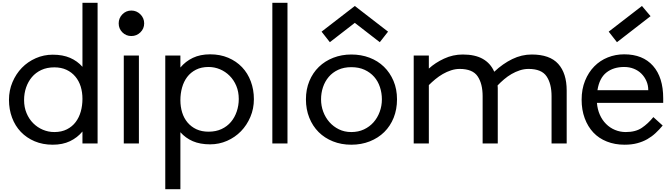

<svg xmlns="http://www.w3.org/2000/svg" viewBox="-20 -1020 4779 1365"><path d="M355 8.8Q283.8 8.8 226.2 -15.6Q168.8 -40 128.1 -82.5Q87.5 -125 65.6 -183.8Q43.8 -242.5 43.8 -310Q43.8 -377.5 68.8 -436.2Q93.8 -495 135.6 -538.1Q177.5 -581.2 234.4 -606.2Q291.2 -631.2 355 -631.2Q426.2 -631.2 478.1 -608.8Q530 -586.2 566.2 -545V-1000H673.8V0H566.2V-85Q530 -41.2 477.5 -16.2Q425 8.8 355 8.8ZM151.2 -308.8Q151.2 -257.5 168.8 -215.6Q186.2 -173.8 216.2 -143.8Q246.2 -113.8 285 -97.5Q323.8 -81.2 366.2 -81.2Q417.5 -81.2 455.6 -100.6Q493.8 -120 518.1 -152.5Q542.5 -185 554.4 -227.5Q566.2 -270 566.2 -317.5Q566.2 -363.8 553.8 -404.4Q541.2 -445 515.6 -475.6Q490 -506.2 452.5 -523.8Q415 -541.2 366.2 -541.2Q313.8 -541.2 273.8 -522.5Q233.8 -503.8 206.9 -471.9Q180 -440 165.6 -398.1Q151.2 -356.2 151.2 -308.8Z M823.8 -853.8Q823.8 -891.2 850 -918.1Q876.2 -945 913.8 -945Q951.2 -945 978.1 -918.1Q1005 -891.2 1005 -853.8Q1005 -816.2 978.1 -790Q951.2 -763.8 913.8 -763.8Q876.2 -763.8 850 -790Q823.8 -816.2 823.8 -853.8ZM860 -625H967.5V0H860Z M1473.8 6.2Q1402.5 6.2 1350.6 -16.2Q1298.8 -38.8 1262.5 -80V325H1155V-625H1262.5V-540Q1298.8 -583.8 1351.2 -608.8Q1403.8 -633.8 1473.8 -633.8Q1545 -633.8 1602.5 -609.4Q1660 -585 1700.6 -542.5Q1741.2 -500 1763.1 -441.2Q1785 -382.5 1785 -315Q1785 -247.5 1760 -188.8Q1735 -130 1693.1 -86.9Q1651.2 -43.8 1594.4 -18.8Q1537.5 6.2 1473.8 6.2ZM1262.5 -307.5Q1262.5 -261.2 1275 -220.6Q1287.5 -180 1313.1 -149.4Q1338.8 -118.8 1376.2 -101.2Q1413.8 -83.8 1462.5 -83.8Q1515 -83.8 1555 -102.5Q1595 -121.2 1621.9 -153.1Q1648.8 -185 1663.1 -227.5Q1677.5 -270 1677.5 -316.2Q1677.5 -367.5 1660 -409.4Q1642.5 -451.2 1612.5 -481.2Q1582.5 -511.2 1543.8 -527.5Q1505 -543.8 1462.5 -543.8Q1411.2 -543.8 1373.1 -524.4Q1335 -505 1310.6 -472.5Q1286.2 -440 1274.4 -397.5Q1262.5 -355 1262.5 -307.5Z M1916.2 -1000H2023.8V0H1916.2Z M2502.5 -977.5 2738.8 -795 2680 -720 2502.5 -857.5 2325 -720 2266.2 -795ZM2477.5 8.8Q2406.2 8.8 2346.9 -15Q2287.5 -38.8 2245 -81.2Q2202.5 -123.8 2178.8 -183.1Q2155 -242.5 2155 -313.8Q2155 -385 2179.4 -443.8Q2203.8 -502.5 2246.9 -544.4Q2290 -586.2 2349.4 -609.4Q2408.8 -632.5 2477.5 -632.5Q2547.5 -632.5 2606.9 -610Q2666.2 -587.5 2709.4 -545.6Q2752.5 -503.8 2777.5 -445Q2802.5 -386.2 2802.5 -313.8Q2802.5 -242.5 2778.8 -183.1Q2755 -123.8 2711.9 -81.2Q2668.8 -38.8 2608.8 -15Q2548.8 8.8 2477.5 8.8ZM2262.5 -313.8Q2262.5 -267.5 2278.1 -225.6Q2293.8 -183.8 2321.9 -151.9Q2350 -120 2389.4 -100.6Q2428.8 -81.2 2477.5 -81.2Q2527.5 -81.2 2567.5 -100Q2607.5 -118.8 2635.6 -150.6Q2663.8 -182.5 2679.4 -225Q2695 -267.5 2695 -313.8Q2695 -358.8 2681.2 -400.6Q2667.5 -442.5 2640 -473.8Q2612.5 -505 2571.9 -523.8Q2531.2 -542.5 2477.5 -542.5Q2425 -542.5 2384.4 -523.8Q2343.8 -505 2316.9 -473.1Q2290 -441.2 2276.2 -400Q2262.5 -358.8 2262.5 -313.8Z M3901.2 -336.2Q3901.2 -425 3865.6 -477.5Q3830 -530 3737.5 -530Q3706.2 -530 3675.6 -520Q3645 -510 3616.9 -493.8Q3588.8 -477.5 3563.8 -456.2Q3538.8 -435 3517.5 -412.5Q3518.8 -403.8 3518.8 -395Q3518.8 -386.2 3518.8 -376.2V0H3411.2V-336.2Q3411.2 -425 3375.6 -477.5Q3340 -530 3247.5 -530Q3217.5 -530 3186.9 -520Q3156.2 -510 3128.1 -493.8Q3100 -477.5 3075 -456.9Q3050 -436.2 3028.8 -415V0H2921.2V-625H3028.8V-532.5Q3073.8 -573.8 3136.9 -603.1Q3200 -632.5 3270 -632.5Q3357.5 -632.5 3412.5 -601.2Q3467.5 -570 3493.8 -510Q3555 -567.5 3621.9 -600Q3688.8 -632.5 3760 -632.5Q3888.8 -632.5 3948.8 -565.6Q4008.8 -498.8 4008.8 -376.2V0H3901.2Z M4543.8 -977.5 4605 -905 4366.2 -720 4307.5 -795ZM4420 8.8Q4351.2 8.8 4294.4 -13.8Q4237.5 -36.2 4198.1 -78.1Q4158.8 -120 4136.9 -179.4Q4115 -238.8 4115 -311.2Q4115 -386.2 4139.4 -446.2Q4163.8 -506.2 4205 -548.1Q4246.2 -590 4301.2 -611.9Q4356.2 -633.8 4417.5 -633.8Q4550 -633.8 4622.5 -551.9Q4695 -470 4695 -321.2V-288.8H4223.8Q4227.5 -242.5 4244.4 -204.4Q4261.2 -166.2 4288.8 -138.8Q4316.2 -111.2 4352.5 -96.2Q4388.8 -81.2 4428.8 -81.2Q4498.8 -81.2 4543.1 -111.2Q4587.5 -141.2 4625 -187.5L4691.2 -127.5Q4667.5 -98.8 4640.6 -73.8Q4613.8 -48.8 4581.9 -30.6Q4550 -12.5 4510.6 -1.9Q4471.2 8.8 4420 8.8ZM4588.8 -378.8Q4588.8 -413.8 4575.6 -443.8Q4562.5 -473.8 4540 -496.2Q4517.5 -518.8 4486.2 -531.2Q4455 -543.8 4417.5 -543.8Q4341.2 -543.8 4291.2 -504.4Q4241.2 -465 4227.5 -378.8Z"/></svg>

Font: Abordage
Style: Regular
Weight: 400
Designer: Ange Degheest & Eugénie Bidaut
Foundry: Velvetyne Type Foundry
Version: Version 1.000;FEAKit 1.0